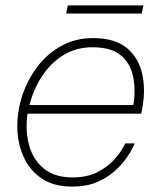

<svg xmlns="http://www.w3.org/2000/svg" viewBox="-20 -681 591 711"><path d="M225 -631 231 -661H511L505 -631ZM247 10Q178 10 133 -21Q88 -52 66 -103.5Q44 -155 44 -214Q44 -272 63.5 -330Q83 -388 119.5 -435.5Q156 -483 208 -511.5Q260 -540 324 -540Q406 -540 450.5 -502.5Q495 -465 507.5 -403.5Q520 -342 505 -270L503 -260H82Q73 -198 87.5 -144Q102 -90 142 -57Q182 -24 248 -24Q302 -24 339.5 -43Q377 -62 400 -87Q423 -112 433.5 -131Q444 -150 444 -150H479Q479 -150 471.5 -134Q464 -118 447 -94Q430 -70 403 -46Q376 -22 337.5 -6Q299 10 247 10ZM89 -292H474Q483 -348 473 -397Q463 -446 427.5 -476Q392 -506 322 -506Q262 -506 215 -477Q168 -448 136 -399.5Q104 -351 89 -292Z"/></svg>

Font: Be Vietnam Pro Thin
Style: Italic
Weight: 100
Italic angle: -12°
Designer: Lam Bao, Tony Le, Vietanh Nguyen
Foundry: Yellow Type Foundry
Version: Version 1.002; ttfautohint (v1.8.3)